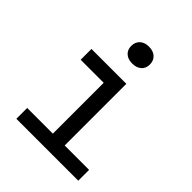

<svg xmlns="http://www.w3.org/2000/svg" viewBox="-215 -903 1030 1030"><g transform="rotate(45 299.5 -388.5)"><path d="M314 -648.9Q281.2 -648.9 262.7 -666Q243.7 -683.1 243.7 -711.9Q243.7 -741.7 262.7 -759.3Q281.7 -776.9 314 -776.9Q347.2 -776.9 366.2 -759.3Q385.3 -741.7 385.3 -711.9Q385.3 -683.1 366.2 -666Q347.2 -648.9 314 -648.9ZM84.5 0V-82H279.3V-467.8H104.5V-549.8H369.1V-82H554.2V0Z"/></g></svg>

Font: UDEV Gothic 35
Style: Regular
Weight: 400
Version: v2.1.0; ttfautohint (v1.8.4.7-5d5b-dirty) -l 6 -r 45 -G 200 